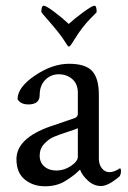

<svg xmlns="http://www.w3.org/2000/svg" viewBox="-20 -651 453 678"><path d="M321.3 -608.4Q321.3 -607.4 303.2 -589.4Q285.2 -571.3 270.5 -552.2Q255.9 -533.2 241.7 -509.8Q227.5 -486.3 223.6 -486.3Q219.7 -486.3 210.9 -501.5Q202.1 -516.6 184.1 -539.1Q166 -561.5 147.5 -582.5Q128.9 -603.5 126 -608.4Q126 -630.9 134.3 -630.9Q142.6 -630.9 171.9 -608.9Q201.2 -586.9 222.7 -566.4Q245.1 -586.9 275.4 -608.9Q305.7 -630.9 313.5 -630.9Q321.3 -630.9 321.3 -608.4ZM329.1 -316.4V-90.8Q329.1 -70.3 339.8 -56.6Q350.6 -43 366.7 -43Q382.8 -43 403.3 -56.6Q407.2 -56.6 407.2 -46.4Q407.2 -36.1 402.3 -28.3Q362.3 5.9 336.9 5.9Q311.5 5.9 291 -12.7Q270.5 -31.2 262.7 -51.8Q261.7 -51.8 255.4 -45.4Q240.2 -30.3 210.4 -11.7Q180.2 6.8 138.7 6.8Q96.7 6.8 67.4 -17.1Q38.1 -41 38.1 -88.9Q38.1 -162.6 157.7 -204.6Q175.8 -210.9 205.1 -220.7Q234.4 -230.5 244.6 -234.4Q254.9 -238.3 254.9 -250V-323.2Q254.9 -354.5 235.4 -371.6Q215.8 -388.7 187.5 -388.7Q159.2 -388.7 139.6 -368.7Q120.1 -348.6 120.1 -315.4Q120.1 -282.2 80.1 -282.2Q52.7 -282.2 42 -300.8Q42 -342.8 103.5 -384.3Q165 -425.8 223.6 -425.8Q282.2 -425.8 305.7 -399.9Q329.1 -374 329.1 -316.4ZM254.9 -97.7V-198.2Q247.1 -194.3 216.8 -184.6Q186.5 -174.8 169.4 -167.5Q152.3 -160.2 136.2 -143.1Q120.1 -126 120.1 -101.6Q120.1 -77.1 136.7 -63Q153.3 -48.8 179.7 -48.8Q206.1 -48.8 230.5 -64.9Q254.9 -81.1 254.9 -97.7Z"/></svg>

Font: CrimsonText-Roman
Style: Roman
Weight: 400
Version: Version 0.13